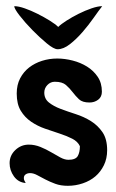

<svg xmlns="http://www.w3.org/2000/svg" viewBox="-20 -591 376 620"><path d="M165 -402Q189 -402 214.5 -395.5Q240 -389 261 -376Q282 -363 295.5 -343Q309 -323 309 -295Q309 -278 297 -269Q285 -260 269 -260Q246 -260 235 -270.5Q224 -281 214.5 -293.5Q205 -306 193 -316.5Q181 -327 157 -327Q143 -327 133 -316.5Q123 -306 123 -292Q123 -272 138 -260Q153 -248 175.5 -239.5Q198 -231 224.5 -222.5Q251 -214 273.5 -200Q296 -186 311 -164Q326 -142 326 -106Q326 -79 315.5 -57.5Q305 -36 288 -21.5Q271 -7 247.5 1Q224 9 199 9Q176 9 158.5 2.5Q141 -4 126.5 -11.5Q112 -19 100 -25.5Q88 -32 77 -32Q69 -32 63 -28Q57 -24 57 -16Q57 -11 59 -7.5Q61 -4 63 0Q39 -2 25 -21.5Q11 -41 11 -64Q11 -89 29.5 -106.5Q48 -124 73 -124Q92 -124 110.5 -116.5Q129 -109 145 -99.5Q161 -90 175 -82.5Q189 -75 201 -75Q224 -75 231 -87Q238 -99 238 -119Q231 -134 213.5 -143Q196 -152 173 -159.5Q150 -167 125.5 -175.5Q101 -184 80.5 -198Q60 -212 47 -233.5Q34 -255 34 -289Q34 -317 45 -338Q56 -359 74 -373Q92 -387 115.5 -394.5Q139 -402 165 -402ZM26 -571H27Q40 -571 60 -564Q80 -557 101 -546.5Q122 -536 140.5 -524.5Q159 -513 168 -504Q177 -513 195 -524.5Q213 -536 234 -546.5Q255 -557 275.5 -564Q296 -571 309 -571H310Q299 -557 282.5 -533.5Q266 -510 246.5 -487.5Q227 -465 206 -448.5Q185 -432 166 -432Q154 -432 131 -451Q108 -470 84.5 -494Q61 -518 43.5 -540.5Q26 -563 26 -571Z"/></svg>

Font: Gloria
Style: Regular
Weight: 400
Designer: Peter Wiegel
Foundry: Peter Wiegel
Version: Version 1.000